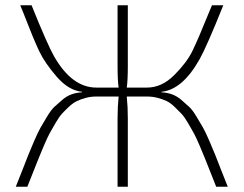

<svg xmlns="http://www.w3.org/2000/svg" viewBox="-20 -710 926 730"><path d="M594 -361V-359Q615 -358 633.5 -351.5Q652 -345 669 -330.5Q686 -316 699 -304Q712 -292 727.5 -266Q743 -240 752 -224.5Q761 -209 776.5 -173Q792 -137 798.5 -120.5Q805 -104 822 -60.5Q839 -17 846 0H802Q795 -18 780 -55.5Q765 -93 758.5 -109.5Q752 -126 738.5 -157.5Q725 -189 717 -203.5Q709 -218 695 -242Q681 -266 670 -277.5Q659 -289 643.5 -304Q628 -319 613 -326Q598 -333 579 -338Q560 -343 539 -343H462Q466 -304 466 -260V0H427V-260Q427 -304 431 -343H346Q325 -343 306.5 -338Q288 -333 273 -326Q258 -319 242 -304Q226 -289 215.5 -277.5Q205 -266 191 -242Q177 -218 169 -203.5Q161 -189 147.5 -157.5Q134 -126 127.5 -109.5Q121 -93 106 -55.5Q91 -18 84 0H40Q47 -17 64 -60.5Q81 -104 87.5 -120.5Q94 -137 109.5 -173Q125 -209 134 -224.5Q143 -240 158.5 -266Q174 -292 187 -304Q200 -316 217 -330.5Q234 -345 252.5 -351.5Q271 -358 292 -359V-361Q241 -366 195.5 -418.5Q150 -471 128.5 -516.5Q107 -562 68 -663Q61 -681 57 -690H100Q160 -541 186 -495Q254 -377 346 -377H431Q427 -405 427 -459V-690H466V-459Q466 -405 462 -377H539Q595 -377 642.5 -424.5Q690 -472 711.5 -516Q733 -560 773 -659Q782 -680 786 -690H829Q766 -533 739 -485Q674 -369 594 -361Z"/></svg>

Font: Exo 2.0 Extra Light
Style: Regular
Weight: 250
Designer: Natanael Gama
Version: Version 1.001;PS 001.001;hotconv 1.0.70;makeotf.lib2.5.58329